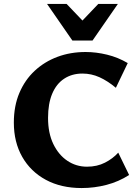

<svg xmlns="http://www.w3.org/2000/svg" viewBox="-20 -936 696 971"><path d="M393 15Q289 15 212 -26.5Q135 -68 92.5 -142.5Q50 -217 50 -316Q50 -400 78 -466Q106 -532 155.5 -578Q205 -624 270.5 -648.5Q336 -673 413 -673Q466 -673 521.5 -659.5Q577 -646 626 -617L566 -492Q524 -527 483 -545.5Q442 -564 397 -564Q344 -564 304.5 -538Q265 -512 244 -462Q223 -412 223 -340Q223 -263 249.5 -208Q276 -153 320.5 -123Q365 -93 420 -93Q471 -93 511 -113.5Q551 -134 578 -164L633 -51Q580 -17 518.5 -1Q457 15 393 15ZM346 -731 373 -807 477 -916H576L448 -731ZM346 -731 218 -916H317L422 -806L448 -731Z"/></svg>

Font: Ysabeau SC ExtraBold
Style: Regular
Weight: 800
Designer: Christian Thalmann (Catharsis Fonts)
Version: Version 2.001;gftools[0.9.30]; featfreeze: smcp